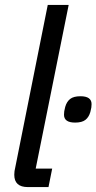

<svg xmlns="http://www.w3.org/2000/svg" viewBox="-20 -760 392 780"><path d="M93 0Q38 0 38 -50Q38 -58 39 -65Q40 -72 42 -80L174 -740H259L125 -75H192L177 0ZM285 -262Q240 -262 240 -294Q240 -301 241 -308Q242 -315 245 -326Q251 -347 265 -358Q279 -369 307 -369Q352 -369 352 -337Q352 -330 351 -323Q350 -316 347 -305Q341 -284 327 -273Q313 -262 285 -262Z"/></svg>

Font: IBM Plex Sans Cond Text
Style: Italic
Weight: 450
Width: 3
Italic angle: -11°
Designer: Mike Abbink, Paul van der Laan, Pieter van Rosmalen
Foundry: Bold Monday
Version: Version 1.3